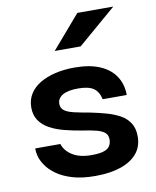

<svg xmlns="http://www.w3.org/2000/svg" viewBox="-86 -825 736 904"><g transform="rotate(-10 282.0 -373.5)"><path d="M40 -165H160Q171 -131 205.5 -109.5Q240 -88 296 -88Q334 -88 355 -95Q376 -102 384 -115.5Q392 -129 392 -146Q392 -167 379 -178.5Q366 -190 339 -197Q312 -204 270 -210Q228 -217 189 -227Q150 -237 120 -253.5Q90 -270 72.5 -295.5Q55 -321 55 -358Q55 -394 72.5 -422Q90 -450 121.5 -469Q153 -488 195.5 -498Q238 -508 287 -508Q361 -508 410 -486.5Q459 -465 483.5 -426.5Q508 -388 508 -338H393Q385 -375 361 -391.5Q337 -408 287 -408Q238 -408 213 -393Q188 -378 188 -352Q188 -331 203.5 -319.5Q219 -308 249.5 -301Q280 -294 326 -286Q365 -278 400.5 -268Q436 -258 464 -242.5Q492 -227 508.5 -201.5Q525 -176 525 -137Q525 -89 497.5 -56Q470 -23 419 -5.5Q368 12 297 12Q234 12 188.5 -1.5Q143 -15 113 -36.5Q83 -58 66.5 -82.5Q50 -107 45 -126.5Q40 -146 40 -158Q40 -162 40 -165ZM210 -601 346 -759H518L334 -601Z"/></g></svg>

Font: Syne Modified
Style: Bold
Weight: 700
Designer: Lucas Descroix
Foundry: Bonjour Monde
Version: Version 2.200